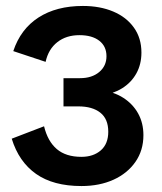

<svg xmlns="http://www.w3.org/2000/svg" viewBox="-20 -614 543 645"><path d="M253.7 11Q159 11 101.1 -29.8Q43.2 -70.6 19.4 -148.1L128 -189.8Q140.2 -139.4 170.8 -113.2Q201.4 -87.1 253.5 -87.1Q293.6 -87.1 318.7 -108.9Q343.7 -130.8 343.7 -171.4Q343.7 -214.5 317 -235.5Q290.4 -256.6 243.5 -256.6H193.3V-351.4H248.8Q288.6 -351.4 313.2 -371.9Q337.7 -392.5 337.7 -425.1Q337.7 -458.5 313.4 -477.2Q289.2 -495.9 246.8 -495.9Q202.5 -495.9 172.6 -472.4Q142.6 -448.9 133.2 -406.2L24.6 -442.3Q49.2 -516.4 109.3 -555.2Q169.5 -594 258.4 -594Q316.2 -594 360.5 -575.2Q404.8 -556.5 429.9 -521.2Q455.1 -486 455.1 -437.4Q455.1 -398 438 -367.2Q420.9 -336.5 390.3 -317.5Q359.6 -298.5 318.6 -292.4V-310.7Q362.2 -306 394.3 -285.3Q426.4 -264.7 444.1 -232.7Q461.8 -200.7 461.8 -160Q461.8 -108.7 434.9 -70.1Q408 -31.5 361.1 -10.2Q314.1 11 253.7 11Z"/></svg>

Font: Rokkitt SemiBold
Style: Regular
Weight: 600
Designer: Vernon Adams
Foundry: Vernon Adams
Version: Version 3.103